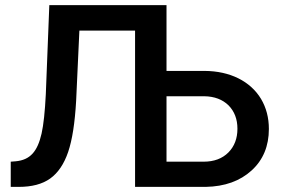

<svg xmlns="http://www.w3.org/2000/svg" viewBox="-20 -731 1106 751"><path d="M631.3 -710.9H172.9L159.2 -362.8C155.8 -294.9 150.4 -243.2 142.6 -208.5C126.5 -138.2 98.1 -105.5 41.5 -100.1L22 -98.6V0H53.2C104.5 0 145.5 -10.7 176.3 -32.7C207 -54.7 230.5 -89.4 246.6 -136.7C262.7 -184.1 272.9 -250.5 277.8 -336.4L290.5 -611.3H508.3V0H784.7C859.4 -1.5 918.9 -22.9 964.4 -64.5C1009.3 -105.5 1031.7 -159.7 1031.7 -226.6C1031.7 -270.5 1021.5 -309.6 1001 -344.2C959.5 -413.1 879.9 -453.1 780.3 -453.6H631.3ZM779.3 -354.5C818.8 -354 850.6 -341.8 874 -318.8C897 -295.4 908.7 -265.1 908.7 -227.5C908.7 -189.5 897 -158.7 873.5 -134.8C849.6 -110.8 817.4 -98.6 776.4 -98.6H631.3V-354.5Z"/></svg>

Font: Roboto Medium
Style: Regular
Weight: 500
Designer: Google
Version: Version 2.137; 2017